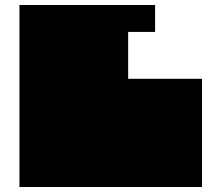

<svg xmlns="http://www.w3.org/2000/svg" viewBox="-20 -750 858 770"><path d="M58 -730H602V-622H494V-434H790V0H58Z"/></svg>

Font: El Pececito
Style: Regular
Weight: 400
Designer: deFharo
Foundry: deFharo
Version: El Pececito Version 1.000